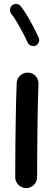

<svg xmlns="http://www.w3.org/2000/svg" viewBox="-20 -897 272 972"><path d="M122.1 -529.3Q145 -528.8 160.4 -511.7Q175.8 -494.6 174.8 -471.7Q173.3 -438 172.1 -389.6Q170.9 -341.3 170.2 -286.6Q169.4 -231.9 168.9 -177.7Q168.5 -123.5 168.2 -77.1Q168 -30.8 168 0Q168 22.5 151.6 38.8Q135.3 55.2 112.3 55.2Q89.8 55.2 73.5 38.8Q57.1 22.5 57.1 0Q57.1 -30.8 57.4 -77.4Q57.6 -124 58.1 -178.5Q58.6 -232.9 59.6 -288.1Q60.5 -343.3 61.8 -392.3Q63 -441.4 64.5 -476.6Q65.4 -499.5 82.5 -514.9Q99.6 -530.3 122.1 -529.3ZM42 -870.6Q51.8 -877.9 64.5 -876.7Q77.1 -875.5 84.5 -865.7Q108.9 -835 133.5 -790.3Q158.2 -745.6 175.8 -706.5Q181.2 -695.8 176.3 -683.3Q171.4 -670.9 160.6 -666Q149.9 -661.1 137.7 -665.8Q125.5 -670.4 120.1 -681.2Q109.4 -705.6 94.7 -733.2Q80.1 -760.7 64.9 -786.1Q49.8 -811.5 36.6 -828.1Q29.3 -837.9 31 -850.3Q32.7 -862.8 42 -870.6Z"/></svg>

Font: Mikhak SemiBold
Style: Regular
Weight: 600
Designer: Amin Abedi
Version: Version 3.3